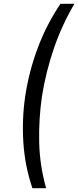

<svg xmlns="http://www.w3.org/2000/svg" viewBox="-20 -799 415 1019"><path d="M375 -779Q309 -667 266.5 -543.5Q224 -420 203 -290Q185 -167 188 -43Q191 81 225 200H152Q112 82 104 -42.5Q96 -167 114 -290Q134 -421 180.5 -545Q227 -669 301 -779Z"/></svg>

Font: Jost
Style: Italic
Weight: 400
Italic angle: -5°
Version: Version 3.710